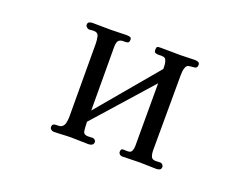

<svg xmlns="http://www.w3.org/2000/svg" viewBox="-89 -724 1178 907"><g transform="rotate(20 500.0 -270.5)"><path d="M782 -17Q782 -5 774.5 -1.5Q767 2 757 2Q736 2 715.5 1Q695 0 675 0Q653 0 630.5 1Q608 2 586 2Q579 2 573.5 -3Q568 -8 568 -15Q568 -31 580 -30.5Q592 -30 602 -30Q619 -30 623.5 -41.5Q628 -53 628 -67V-381L374 -95L375 -82Q375 -67 377.5 -49.5Q380 -32 402 -32Q408 -32 413.5 -32.5Q419 -33 426 -33Q431 -33 436.5 -28.5Q442 -24 442 -18Q442 -7 434.5 -2.5Q427 2 417 2Q395 2 374 1Q353 0 331 0Q309 0 286.5 1.5Q264 3 242 3Q235 3 229 -2Q223 -7 223 -14Q223 -27 231.5 -29.5Q240 -32 251 -31.5Q262 -31 269 -35Q281 -42 284.5 -58Q288 -74 288 -87Q288 -179 287.5 -271.5Q287 -364 287 -456Q287 -473 283 -491.5Q279 -510 256 -510Q251 -510 245.5 -509Q240 -508 235 -508Q229 -508 222.5 -513.5Q216 -519 216 -525Q216 -536 223 -539.5Q230 -543 239 -543Q262 -543 285.5 -542.5Q309 -542 332 -542Q352 -542 371.5 -543Q391 -544 410 -544Q418 -544 426.5 -542Q435 -540 435 -530Q435 -515 426 -513Q417 -511 404.5 -511.5Q392 -512 383 -504.5Q374 -497 374 -469L375 -152L628 -453Q628 -463 627 -475.5Q626 -488 621 -498Q616 -508 603 -508Q599 -509 594.5 -508.5Q590 -508 586 -508Q576 -508 568.5 -510.5Q561 -513 561 -525Q561 -528 561.5 -531.5Q562 -535 563 -538Q565 -542 572 -542.5Q579 -543 582 -543Q607 -543 632 -542.5Q657 -542 682 -542Q700 -542 718 -543Q736 -544 754 -544Q762 -544 770 -541Q778 -538 778 -528Q778 -511 763 -510Q748 -509 737 -507Q727 -506 722 -495.5Q717 -485 716 -472.5Q715 -460 715 -451L714 -73Q714 -58 719 -45Q724 -32 743 -32Q748 -32 754 -32.5Q760 -33 766 -33Q771 -33 776.5 -28Q782 -23 782 -17Z"/></g></svg>

Font: Kaisei Decol Medium
Style: Regular
Weight: 500
Designer: Font-Kai, 金井和夫
Foundry: KAZUO KANAI
Version: Version 5.003